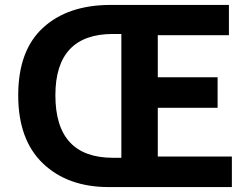

<svg xmlns="http://www.w3.org/2000/svg" viewBox="-20 -760 1021 780"><path d="M422 0Q255 0 154.5 -96Q54 -192 54 -373Q54 -555 155 -647.5Q256 -740 430 -740H910V-617H621V-446H864V-322H621V-124H922V0ZM439 -119H473V-622H439Q205 -622 205 -373Q205 -119 439 -119Z"/></svg>

Font: Noto Sans Korean Bold
Style: Bold
Weight: 700
Designer: Ryoko NISHIZUKA  (kana & ideographs); Paul D. Hunt (Latin, Greek & Cyrillic); Wenlong ZHANG  (bopomofo); Sandoll Communi
Foundry: Adobe Systems Incorporated
Version: Version 1.000;PS 1;hotconv 1.0.78;makeotf.lib2.5.61930